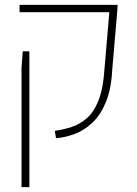

<svg xmlns="http://www.w3.org/2000/svg" viewBox="-20 -565 561 785"><path d="M209 0 204 -30Q239 -35 273 -46Q307 -57 335.5 -82Q364 -107 383 -155Q402 -203 407 -281L427 -515H60V-545H461L459 -515L439 -281Q435 -202 413.5 -149Q392 -96 359 -64.5Q326 -33 287 -18Q248 -3 209 0ZM68 200V-288L73 -355H100V200Z"/></svg>

Font: Assistant ExtraLight
Style: Regular
Weight: 200
Designer: Hebrew By Ben Nathan, Latin by Paul Hunt
Version: Version 3.000